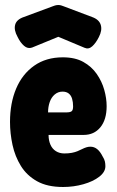

<svg xmlns="http://www.w3.org/2000/svg" viewBox="-20 -728 466 767"><path d="M232 19Q169 19 128 -4Q87 -27 63.5 -65Q40 -103 30 -149Q20 -195 20 -241Q20 -316 44.5 -374Q69 -432 116.5 -465.5Q164 -499 231 -499Q280 -499 313 -480.5Q346 -462 366.5 -432.5Q387 -403 396.5 -369Q406 -335 406 -304Q406 -250 381 -219.5Q356 -189 314 -189H174Q174 -167 181.5 -150Q189 -133 203.5 -124Q218 -115 237 -115Q254 -115 267 -117.5Q280 -120 289.5 -124Q299 -128 308 -132.5Q317 -137 325 -139.5Q333 -142 341 -142Q356 -142 368 -132.5Q380 -123 390 -103Q397 -92 399 -83Q401 -74 401 -64Q401 -41 376.5 -22Q352 -3 313 8Q274 19 232 19ZM172 -279H245Q260 -279 266 -283.5Q272 -288 272 -303Q272 -320 268 -333.5Q264 -347 254.5 -354.5Q245 -362 230 -362Q212 -362 198.5 -350.5Q185 -339 178.5 -320Q172 -301 172 -279ZM213 -708Q220 -708 225.5 -706Q231 -704 234 -703L348 -660Q376 -650 382.5 -628.5Q389 -607 375 -580Q363 -556 348.5 -543Q334 -530 318 -537L213 -581L108 -538Q91 -532 76 -545Q61 -558 50 -581Q35 -608 40.5 -629Q46 -650 75 -660L191 -703Q193 -704 199.5 -706Q206 -708 213 -708Z"/></svg>

Font: Fredoka Condensed SemiBold
Style: Regular
Weight: 600
Width: 3
Designer: Ben Nathan
Foundry: Milena B. Brandão, Ben Nathan
Version: Version 2.001